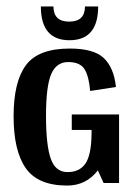

<svg xmlns="http://www.w3.org/2000/svg" viewBox="-20 -568 431 596"><path d="M284.7 -548H243.8Q243.8 -500.9 194.8 -500.9Q145.9 -500.9 145.9 -548H106.8Q106.8 -443.1 195.7 -443.1Q284.7 -443.1 284.7 -548ZM349.6 -212.6H202.8V-164.6H264.2V-152.1Q263.3 -86.3 245.1 -60.1Q226.9 -33.8 189.5 -33.8Q152.1 -33.8 137.5 -75.6Q122.8 -117.4 122.8 -208.6Q122.8 -299.8 138.8 -337.6Q154.8 -375.4 191.7 -375.4Q228.6 -375.4 242.4 -353.2Q256.2 -331 259.8 -285.6L339.9 -298Q333.6 -357.7 302.5 -387.5Q271.4 -417.3 196.6 -417.3Q98.8 -417.3 60.5 -365.7Q22.2 -314.1 22.2 -206.9Q22.2 -99.6 60.1 -45.8Q97.9 8 188.6 8Q247.3 8 283.8 -39.1L301.6 0H349.6Z"/></svg>

Font: Gidugu
Style: Regular
Weight: 400
Designer: Purushoth Kumar Guthula
Foundry: Silicon Andhra, USA.
Version: Version 1.0.5; ttfautohint (v1.2.25-373a) -l 7 -r 28 -G 50 -